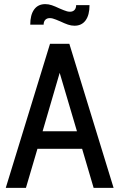

<svg xmlns="http://www.w3.org/2000/svg" viewBox="-20 -913 580 933"><path d="M379 -190H162L106 0H8L223 -700H317L532 0H435ZM354 -275 270 -559 187 -275ZM273 -809Q270 -810 252.5 -817.5Q235 -825 222 -825Q208 -825 200 -816.5Q192 -808 192 -793H127Q127 -841 146 -867Q165 -893 200 -893Q216 -893 232 -887.5Q248 -882 269 -872Q272 -871 289.5 -863.5Q307 -856 320 -856Q334 -856 342 -864.5Q350 -873 350 -888H415Q415 -840 396 -814Q377 -788 342 -788Q326 -788 310 -793.5Q294 -799 273 -809Z"/></svg>

Font: Cabin Condensed
Style: Regular
Weight: 400
Width: 3
Designer: Pablo Impallari
Foundry: Pablo Impallari. http://www.impallari.com Igino Marini. http://www.ikern.com
Version: Version 2.200